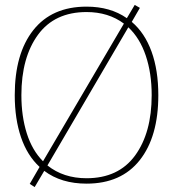

<svg xmlns="http://www.w3.org/2000/svg" viewBox="-20 -737 704 781"><path d="M624 -350Q624 -181 548.5 -85.5Q473 10 332 10Q229 10 160 -42L121 24L101 11L141 -58Q91 -104 65.5 -178.5Q40 -253 40 -350Q40 -519 115.5 -614.5Q191 -710 332 -710Q429 -710 496 -663L528 -717L549 -705L516 -648Q569 -603 596.5 -527Q624 -451 624 -350ZM155 -81 484 -641Q421 -688 332 -688Q202 -688 134.5 -595.5Q67 -503 67 -350Q67 -264 89 -194.5Q111 -125 155 -81ZM597 -350Q597 -439 573 -510.5Q549 -582 502 -626L173 -64Q238 -12 332 -12Q462 -12 529.5 -104.5Q597 -197 597 -350Z"/></svg>

Font: Trirong Thin
Style: Regular
Weight: 250
Designer: Katatrad Team
Foundry: CadsonDemak
Version: Version 1.001